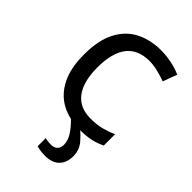

<svg xmlns="http://www.w3.org/2000/svg" viewBox="-229 -632 938 938"><g transform="rotate(45 240.0 -163.0)"><path d="M300 10Q228 10 173 -19Q118 -48 86.5 -109Q55 -170 55 -265Q55 -364 87.5 -426Q120 -488 177 -517Q234 -546 306 -546Q346 -546 384.5 -537.5Q423 -529 447 -517L420 -444Q396 -453 364 -461Q332 -469 304 -469Q146 -469 146 -266Q146 -169 184.5 -117.5Q223 -66 299 -66Q342 -66 376 -75Q410 -84 438 -97V-19Q411 -5 378.5 2.5Q346 10 300 10ZM298 116Q298 89 280.5 60.5Q263 32 230 0H292Q318 20 344 50.5Q370 81 370 124Q370 168 344.5 194Q319 220 270 220Q239 220 212 212V156Q229 161 255 161Q273 161 285.5 149.5Q298 138 298 116Z"/></g></svg>

Font: Noto Sans
Style: Regular
Weight: 400
Designer: Monotype Design Team
Foundry: Monotype Imaging Inc.
Version: Version 1.902